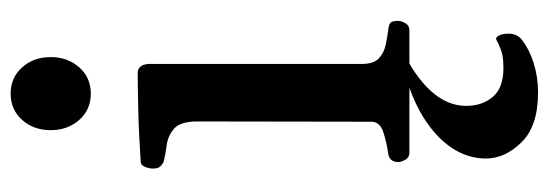

<svg xmlns="http://www.w3.org/2000/svg" viewBox="-340 -414 985 344"><g transform="rotate(-90 152.0 -241.5)"><path d="M50.8 0Q42.5 0 38.3 -7.3Q34.2 -14.6 34.2 -20Q34.2 -36.1 50.3 -38.1Q68.4 -40.5 87.4 -46.6Q106.4 -52.7 106.4 -68.4L106.9 -379.9Q106.9 -410.2 94.2 -421.4Q81.5 -432.6 64.5 -434.8Q47.4 -437 34.2 -440.4Q29.3 -442.9 25.9 -446.8Q22.5 -450.7 22.5 -460Q22.5 -465.8 25.4 -473.4Q28.3 -481 34.2 -481.4Q86.9 -484.9 129.6 -485.8Q172.4 -486.8 195.3 -486.8Q199.2 -486.8 204.1 -482.9Q209 -479 210 -467.3V-84.5Q210 -64 220 -54.7Q230 -45.4 243.9 -42.5Q257.8 -39.6 269.5 -38.1Q279.8 -37.1 283.4 -34.2Q287.1 -31.2 287.1 -20Q287.1 -14.6 283 -7.3Q278.8 0 270.5 0ZM156.7 -570.8Q127.9 -570.8 109.6 -591.6Q91.3 -612.3 91.3 -642.6Q91.3 -673.3 109.6 -693.8Q127.9 -714.4 156.7 -714.4Q185.5 -714.4 203.9 -693.8Q222.2 -673.3 222.2 -642.6Q222.2 -612.3 203.9 -591.6Q185.5 -570.8 156.7 -570.8ZM227.5 -36.6 238.8 -15.1Q134.8 35.2 134.8 101.6Q134.8 130.4 150.9 149.4Q167 168.5 203.1 168.5Q216.3 168.5 226.3 166.5Q236.3 164.6 253.4 155.8Q257.3 153.8 260.7 160.2Q264.2 166.5 264.2 178.2Q264.2 193.4 252.4 202.1Q236.3 214.8 211.4 222.7Q186.5 230.5 158.7 230.5Q98.6 230.5 69.6 200.9Q40.5 171.4 40.5 137.2Q40.5 104.5 59.6 75.9Q78.6 47.4 114.3 25.1Q149.9 2.9 200.2 -9.8Z"/></g></svg>

Font: Gelasio Medium
Style: Regular
Weight: 500
Designer: Eben Sorkin
Foundry: Eben Sorkin
Version: Version 1.008